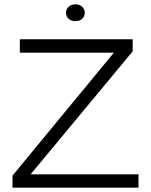

<svg xmlns="http://www.w3.org/2000/svg" viewBox="-20 -870 700 890"><path d="M38 -56 508 -626H72V-688H595V-632L122 -62H622V0H38ZM330 -772Q310 -772 298 -783Q286 -794 286 -811Q286 -827 298 -838.5Q310 -850 330 -850Q349 -850 361 -838.5Q373 -827 373 -811Q373 -794 361 -783Q349 -772 330 -772Z"/></svg>

Font: Roundo
Style: Regular
Weight: 400
Designer: Namrata Goyal (Gurmukhi), Shiva Nallaperumal (Latin)
Foundry: Indian Type Foundry
Version: Version 1.000;PS 1.0;hotconv 1.0.88;makeotf.lib2.5.647800